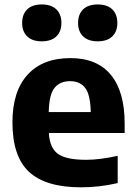

<svg xmlns="http://www.w3.org/2000/svg" viewBox="-20 -810 594 841"><path d="M335 10.5Q180.5 10.5 107.5 -57Q34.5 -124.5 34.5 -274Q34.5 -410 100.8 -482.8Q167 -555.5 288.5 -555.5Q405 -555.5 465.5 -482.2Q526 -409 526 -269V-227.5H194Q197.5 -162.5 233.5 -136.2Q269.5 -110 357.5 -110Q389.5 -110 424.8 -114.8Q460 -119.5 495.5 -127.5V-8Q451.5 2 412.5 6.2Q373.5 10.5 335 10.5ZM287 -454.5Q242.5 -454.5 218.8 -425Q195 -395.5 193.5 -319H377.5Q376 -395 353.2 -424.8Q330.5 -454.5 287 -454.5ZM408 -629Q366.5 -629 344.2 -650.5Q322 -672 322 -709.5Q322 -747.5 344.2 -769Q366.5 -790.5 408 -790.5Q449.5 -790.5 471.8 -769Q494 -747.5 494 -709.5Q494 -672 471.8 -650.5Q449.5 -629 408 -629ZM163 -629Q121.5 -629 99.2 -650.5Q77 -672 77 -709.5Q77 -747.5 99.2 -769Q121.5 -790.5 163 -790.5Q204.5 -790.5 226.8 -769Q249 -747.5 249 -709.5Q249 -672 226.8 -650.5Q204.5 -629 163 -629Z"/></svg>

Font: Encode Sans
Style: Bold
Weight: 700
Designer: Multiple Designers
Foundry: Impallari Type
Version: Version 3.002; ttfautohint (v1.8.3) -l 8 -r 50 -G 200 -x 14 